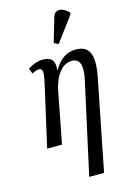

<svg xmlns="http://www.w3.org/2000/svg" viewBox="-151 -880 799 1187"><g transform="rotate(-15 248.0 -286.5)"><path d="M296 -606 414 -764 415 -776C386 -810 330 -828 314 -776L268 -620ZM266 236H361L477 -349C503 -486 475 -546 391 -546C333 -546 290 -522 249 -454H246C251 -502 241 -539 174 -539C144 -539 112 -527 79 -507L93 -472C110 -481 125 -487 137 -487C166 -487 163 -457 149 -393L60 0H155L217 -321C232 -405 276 -485 347 -485C403 -485 413 -432 394 -347Z"/></g></svg>

Font: Noto Serif ExtraCondensed
Style: Italic
Weight: 400
Width: 2
Italic angle: -12°
Designer: Monotype Design Team
Foundry: Monotype Imaging Inc.
Version: Version 2.014